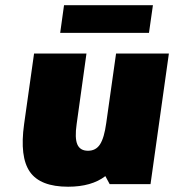

<svg xmlns="http://www.w3.org/2000/svg" viewBox="-20 -705 666 735"><path d="M383.3 -30.8Q330.6 9.8 240.7 9.8Q134.3 9.8 94.5 -47.1Q54.7 -104 72.3 -230L110.4 -500H311L273.4 -230Q265.6 -176.3 276.1 -152.1Q286.6 -127.9 316.9 -127.9Q347.2 -127.9 363 -152.6Q378.9 -177.2 386.7 -233.9L424.3 -500H626.5L556.2 0H399.9ZM210.4 -579.1 225.1 -685.1H565.4L550.3 -579.1Z"/></svg>

Font: Fivo Sans Black
Style: Regular
Weight: 900
Designer: Alexander Slobzheninov
Foundry: Alexander Slobzheninov
Version: 1.0